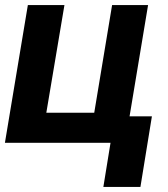

<svg xmlns="http://www.w3.org/2000/svg" viewBox="-21 -566 665 761"><path d="M565.9 -545.9 475.1 0H-1.5L89.4 -545.9H234.4L162.6 -119.1H352.5L423.3 -545.9ZM581.1 -105 535.6 174.8H388.7L434.1 -105Z"/></svg>

Font: Inter Tight
Style: Bold Italic
Weight: 700
Italic angle: -9.39999°
Designer: Rasmus Andersson
Foundry: rsms
Version: Version 3.004